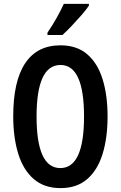

<svg xmlns="http://www.w3.org/2000/svg" viewBox="-20 -957 620 987"><path d="M533 -358Q533 -249 507.5 -166Q482 -83 428.5 -36.5Q375 10 291 10Q207 10 153 -37Q99 -84 73.5 -167.5Q48 -251 48 -359Q48 -540 109.5 -632Q171 -724 291 -724Q375 -724 428.5 -678Q482 -632 507.5 -549.5Q533 -467 533 -358ZM168 -358Q168 -93 290 -93Q412 -93 412 -358Q412 -623 291 -623Q168 -623 168 -358ZM437 -928Q424 -908 400 -880.5Q376 -853 349.5 -825Q323 -797 301 -777H224V-789Q251 -829 272 -866.5Q293 -904 308 -937H437Z"/></svg>

Font: Noto Sans Telugu ExtraCondensed SemiBold
Style: Regular
Weight: 600
Width: 2
Designer: Jelle Bosma - Monotype Design Team
Foundry: Monotype Imaging Inc.
Version: Version 2.005; ttfautohint (v1.8.4.7-5d5b)